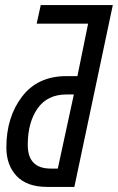

<svg xmlns="http://www.w3.org/2000/svg" viewBox="-20 -734 463 754"><path d="M272 0 423 -714H140L124 -641H326L284 -435H240Q128 -435 66.5 -354.5Q5 -274 5 -155Q5 -85 45.5 -42.5Q86 0 165 0ZM89 -165Q89 -253 127.5 -308Q166 -363 241 -363H270L207 -72H179Q89 -72 89 -165Z"/></svg>

Font: Noto Sans Display Condensed
Style: Italic
Weight: 400
Width: 3
Designer: Monotype Design team
Foundry: Monotype Imaging Inc.
Version: 1.000